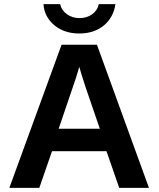

<svg xmlns="http://www.w3.org/2000/svg" viewBox="-20 -903 762 923"><path d="M696 0H553L492 -176H230L169 0H25L276 -688H446ZM371 -548 361 -582 358 -571 346 -531 262 -284H460L392 -482ZM242 -781Q193 -822 189 -883H269Q276 -853 302 -834.5Q328 -816 362 -816Q397 -816 422.5 -834Q448 -852 455 -883H535Q525 -818 478.5 -780Q432 -742 361 -742Q290 -742 242 -781Z"/></svg>

Font: Libra Sans
Style: Bold
Weight: 700
Foundry: Context Ltd
Version: Version 1.000